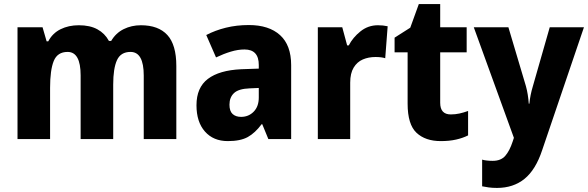

<svg xmlns="http://www.w3.org/2000/svg" viewBox="-20 -683 2889 943"><path d="M672 -559Q758 -559 802 -511Q846 -463 846 -359V0H686V-312Q686 -428 621 -428Q573 -428 554.5 -387.5Q536 -347 536 -268V0H376V-313Q376 -428 312 -428Q262 -428 244 -383.5Q226 -339 226 -252V0H66V-549H189L209 -480H217Q238 -520 277.5 -539.5Q317 -559 367 -559Q422 -559 458.5 -539Q495 -519 515 -482H526Q549 -521 587.5 -540Q626 -559 672 -559Z M1202 -560Q1301 -560 1355.5 -510.5Q1410 -461 1410 -363V0H1298L1268 -73H1265Q1233 -30 1197 -10Q1161 10 1099 10Q1028 10 986.5 -37Q945 -84 945 -166Q945 -253 1001 -295.5Q1057 -338 1165 -343L1251 -346V-364Q1251 -440 1181 -440Q1149 -440 1114 -429.5Q1079 -419 1041 -401L993 -511Q1037 -534 1089.5 -547Q1142 -560 1202 -560ZM1206 -249Q1152 -247 1129.5 -226Q1107 -205 1107 -169Q1107 -137 1122.5 -123Q1138 -109 1164 -109Q1201 -109 1226 -134.5Q1251 -160 1251 -204V-251Z M1836 -559Q1861 -559 1884 -554L1872 -397Q1854 -403 1824 -403Q1790 -403 1762 -391Q1734 -379 1717 -351Q1700 -323 1700 -277V0H1541V-549H1661L1685 -460H1693Q1713 -499 1750.5 -529Q1788 -559 1836 -559Z M2194 -121Q2216 -121 2236.5 -125.5Q2257 -130 2279 -138V-18Q2253 -5 2220 2.5Q2187 10 2145 10Q2069 10 2025.5 -31Q1982 -72 1982 -174V-426H1918V-498L1995 -547L2037 -663H2142V-549H2272V-426H2142V-178Q2142 -121 2194 -121Z M2307 -549H2477L2563 -260Q2574 -220 2577 -174H2580Q2584 -216 2597 -259L2680 -549H2848L2643 54Q2611 151 2556 195.5Q2501 240 2421 240Q2398 240 2380 237.5Q2362 235 2348 232V101Q2358 104 2371.5 105.5Q2385 107 2400 107Q2440 107 2461.5 82.5Q2483 58 2498 12L2504 -6Z"/></svg>

Font: Noto Sans Telugu SemiCondensed ExtraBold
Style: Regular
Weight: 800
Width: 4
Designer: Jelle Bosma - Monotype Design Team
Foundry: Monotype Imaging Inc.
Version: Version 2.005; ttfautohint (v1.8.4.7-5d5b)